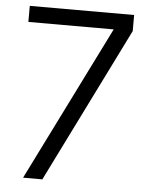

<svg xmlns="http://www.w3.org/2000/svg" viewBox="-53 -790 649 834"><g transform="rotate(5 271.5 -373.0)"><path d="M415 -676H43V-746H498V-676L163 0H79Z"/></g></svg>

Font: Evergrow Sans 
Style: Regular
Weight: 400
Foundry: 10Web
Version: Version 1.000